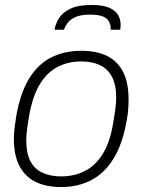

<svg xmlns="http://www.w3.org/2000/svg" viewBox="-20 -743 576 775"><path d="M227 12Q166 12 123.5 -9Q81 -30 58.5 -73Q36 -116 36 -182Q36 -202 38.5 -224Q41 -246 45 -271Q61 -365 96 -423.5Q131 -482 184.5 -510Q238 -538 308 -538Q370 -538 412.5 -517Q455 -496 477 -452.5Q499 -409 499 -342Q499 -323 497.5 -301Q496 -279 491 -255Q475 -163 439 -104Q403 -45 349.5 -16.5Q296 12 227 12ZM227 -31Q280 -31 323 -53Q366 -75 395.5 -123Q425 -171 437 -248Q442 -276 444.5 -294.5Q447 -313 448 -326Q449 -339 449 -350Q449 -401 432 -433Q415 -465 383.5 -480Q352 -495 308 -495Q255 -495 212.5 -473Q170 -451 141 -403.5Q112 -356 98 -278Q93 -250 90.5 -231Q88 -212 87 -199.5Q86 -187 86 -176Q86 -124 102.5 -92.5Q119 -61 151 -46Q183 -31 227 -31ZM350 -723Q396 -723 421.5 -711.5Q447 -700 457 -682Q467 -664 467 -643Q467 -638 466.5 -633Q466 -628 465 -623H427Q427 -647 417.5 -660Q408 -673 390 -678.5Q372 -684 344 -684Q305 -684 283 -673.5Q261 -663 251.5 -648.5Q242 -634 238 -623H200Q204 -647 218.5 -670Q233 -693 264.5 -708Q296 -723 350 -723Z"/></svg>

Font: Archivo SemiBold Thin
Style: Italic
Weight: 250
Italic angle: -10°
Version: Version 2.001